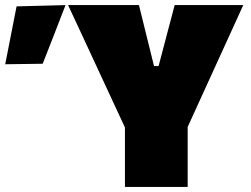

<svg xmlns="http://www.w3.org/2000/svg" viewBox="-224 -733 986 753"><path d="M266 0V-233L133 -519.5Q110.5 -568 90 -612.2Q69.5 -656.5 43 -713H321Q329.5 -679 335.5 -654.2Q341.5 -629.5 347 -607.5Q352.5 -585.5 359 -559L380 -474H398L420 -557.5Q427.5 -585 433.2 -607.8Q439 -630.5 445.8 -655.2Q452.5 -680 461 -713H730Q708 -664.5 685.5 -615.2Q663 -566 642 -520L512 -235V0ZM-203.5 -481Q-180.5 -597.5 -159 -708L33 -713Q10 -653 -12.5 -595.5Q-35 -538 -56.5 -483Z"/></svg>

Font: Commissioner Black
Style: Regular
Weight: 900
Designer: Kostas Bartsokas
Foundry: Kostas Bartsokas
Version: Version 1.000; ttfautohint (v1.8.3)